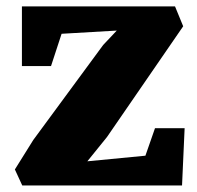

<svg xmlns="http://www.w3.org/2000/svg" viewBox="-20 -566 602 586"><path d="M25.4 -48.8 81.5 -138.7 294.9 -428.7 336.4 -472.7 168 -462.9 135.7 -364.3H46.9V-546.4H514.2L539.1 -485.8L306.6 -147.9L246.6 -73.7L423.8 -90.8L453.1 -174.8H543.5L535.6 0H47.9Z"/></svg>

Font: Merriweather
Style: Heavy
Weight: 900
Version: Version 1.003